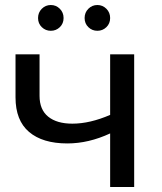

<svg xmlns="http://www.w3.org/2000/svg" viewBox="-20 -747 649 767"><path d="M516 -530V0H420V-214Q334 -174 249 -174Q150 -174 96 -220Q42 -266 42 -358V-530H138V-364Q138 -309 172.5 -281Q207 -253 269 -253Q339 -253 420 -288V-530ZM132 -675Q132 -697 147 -712Q162 -727 183 -727Q204 -727 219 -712Q234 -697 234 -675Q234 -653 219 -638.5Q204 -624 183 -624Q162 -624 147 -638.5Q132 -653 132 -675ZM318 -675Q318 -697 333 -712Q348 -727 369 -727Q390 -727 405 -712Q420 -697 420 -675Q420 -653 405 -638.5Q390 -624 369 -624Q348 -624 333 -638.5Q318 -653 318 -675Z"/></svg>

Font: Montserrat Alternates Medium
Style: Regular
Weight: 500
Designer: Julieta Ulanovsky
Foundry: Julieta Ulanovsky
Version: Version 7.200